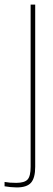

<svg xmlns="http://www.w3.org/2000/svg" viewBox="-75 -620 234 840"><path d="M-2 200Q-13 200 -29 198.5Q-45 197 -55 195V176Q-44.5 178 -32 179Q-19.5 180 -4 180Q32 180 45.5 165.5Q59 151 59 110V-600H79V110Q79 158 61 179Q43 200 -2 200Z"/></svg>

Font: Big Shoulders Display SC Thin
Style: Regular
Weight: 100
Designer: Patric King
Foundry: XO Type Co
Version: Version 2.002